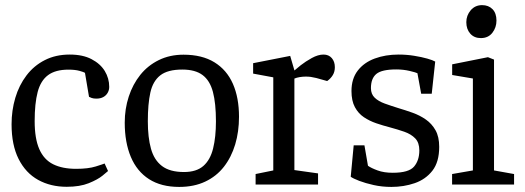

<svg xmlns="http://www.w3.org/2000/svg" viewBox="-20 -716 2039 745"><path d="M238.7 8.8Q176.5 8.8 128.1 -17.9Q79.7 -44.7 52.3 -98.9Q24.9 -153.2 24.9 -233.8Q24.9 -287.5 39.4 -336.4Q53.9 -385.3 82.7 -423.2Q111.5 -461.2 153.8 -482.7Q196 -504.3 250.6 -504.3Q301.3 -504.3 335.3 -486.4Q369.4 -468.6 386.6 -440.4Q403.8 -412.1 403.8 -378.8Q403.8 -366.5 397.8 -356Q391.8 -345.4 380.8 -339.4Q369.7 -333.3 353.8 -333.3Q343 -333.3 335.6 -335.9Q328.2 -338.5 325.4 -340.3L309.7 -433.4Q305.7 -436.3 288.6 -441Q271.5 -445.8 245.7 -445.8Q195.1 -445.8 166.4 -424.4Q137.7 -403 126.1 -358.9Q114.5 -314.7 114.5 -245.9Q114.5 -178.2 132.5 -137.3Q150.4 -96.5 186.2 -78.7Q222 -60.9 275.3 -60.9Q322.3 -60.9 351.6 -70.1Q380.9 -79.3 385.9 -81.6L399.2 -52.4Q396.2 -49.4 377.6 -34.3Q359 -19.2 324.5 -5.2Q289.9 8.8 238.7 8.8Z M675.4 9.3Q605.5 9.3 558.4 -20.8Q511.4 -50.9 487.7 -107.1Q464 -163.4 464 -240Q464 -293.5 479.6 -341.3Q495.2 -389 524.4 -425.5Q553.7 -462 596.3 -482.9Q638.9 -503.8 692 -503.8Q764.1 -503.8 812 -474.3Q859.9 -444.8 883.7 -390.8Q907.4 -336.8 907.4 -263Q907.4 -205.1 892.6 -155.6Q877.7 -106 848.8 -68.9Q819.9 -31.8 776.3 -11.3Q732.8 9.3 675.4 9.3ZM693.9 -48.5Q742.1 -48.5 769 -72Q795.9 -95.5 806.9 -140Q817.9 -184.4 817.9 -245.3Q817.9 -315 806.2 -359.3Q794.4 -403.6 766 -424.8Q737.6 -446.1 687.4 -446.1Q630.6 -446.1 601.9 -423.6Q573.2 -401.1 563.4 -356.8Q553.6 -312.5 553.6 -245.3Q553.6 -182.8 565.8 -139Q577.9 -95.2 608.4 -71.9Q639 -48.5 693.9 -48.5Z M971.8 0V-40.7L1040.4 -54.7V-415.9L962.2 -430.4V-470.8L1106 -499.1L1122.5 -442.6Q1128.5 -448.3 1147 -462.9Q1165.5 -477.4 1189.9 -490.9Q1214.3 -504.3 1235.3 -504.3Q1255.6 -504.3 1267.5 -490.5Q1279.3 -476.8 1279.3 -455.2Q1279.3 -437.7 1271.4 -424.7Q1263.6 -411.6 1249.5 -401.5L1207.5 -413.3Q1194.8 -416.4 1185.9 -417.6Q1177 -418.8 1166 -418.8Q1154.8 -418.8 1142.7 -416.8Q1130.7 -414.8 1122.3 -411.1V-56.1L1214.1 -43.2V0Z M1498.8 9.3Q1462.6 9.3 1430.2 2.1Q1397.8 -5.1 1374 -14.2Q1350.2 -23.4 1340.9 -30.1L1352.4 -152.1H1394.1L1407.8 -72.8Q1420.5 -63.7 1445.2 -54.7Q1469.9 -45.6 1504 -45.6Q1566.1 -45.6 1586.6 -69.6Q1607.1 -93.7 1607.1 -132.4Q1607.1 -162.4 1591.2 -179Q1575.2 -195.5 1549.1 -204.7Q1522.9 -213.8 1493.5 -221.7Q1466.4 -228.7 1439.9 -237.7Q1413.5 -246.8 1392 -261.2Q1370.4 -275.6 1357.1 -300.2Q1343.8 -324.8 1343.8 -362.8Q1343.8 -410.5 1368.1 -442Q1392.4 -473.5 1434 -488.9Q1475.7 -504.3 1526.3 -504.3Q1558.3 -504.3 1587.3 -499.5Q1616.4 -494.8 1638.1 -488.6Q1659.7 -482.4 1668.7 -477.1L1655.2 -352.2H1614.3L1599.7 -431.9Q1594.1 -434.9 1569.4 -440.8Q1544.8 -446.6 1517.8 -446.6Q1461.5 -446.6 1440.4 -429.2Q1419.3 -411.8 1419.3 -374Q1419.3 -350.9 1433.9 -336.9Q1448.5 -322.9 1472.8 -314.2Q1497.2 -305.4 1525.5 -296.6Q1552.7 -288.6 1581 -278.5Q1609.2 -268.4 1632.4 -252.2Q1655.7 -235.9 1669.9 -210.6Q1684.2 -185.3 1684.2 -146.2Q1684.2 -87.5 1657.9 -53.7Q1631.5 -19.9 1589.2 -5.3Q1546.8 9.3 1498.8 9.3Z M1734.2 0V-40.7L1814.9 -54.7V-411.4L1734.5 -425V-466.4L1873.3 -494.1L1896.9 -484.8V-54.7L1974.7 -40.7V0ZM1845.8 -568.2Q1820 -568.2 1804.7 -585.5Q1789.4 -602.8 1789.4 -629.9Q1789.4 -656 1806.4 -676.1Q1823.5 -696.1 1850.6 -696.1Q1875.7 -696.1 1891.1 -680.4Q1906.4 -664.7 1906.4 -636.2Q1906.4 -609.3 1890.5 -588.8Q1874.5 -568.2 1845.8 -568.2Z"/></svg>

Font: Faustina Light
Style: Regular
Weight: 300
Designer: Alfonso Garcia
Foundry: http://www.omnibus-type.com
Version: Version 1.200